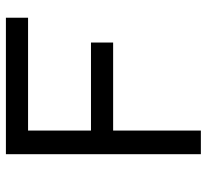

<svg xmlns="http://www.w3.org/2000/svg" viewBox="-45 -655 700 650"><g transform="rotate(-90 305.0 -330.0)"><path d="M570 -585H188V-372H486V-297H188V0H108V-660H570Z"/></g></svg>

Font: Elaine Sans
Style: Regular
Weight: 400
Designer: Wei Huang
Foundry: Wei Huang
Version: Version 2.001;December 24, 2019;FontCreator 12.0.0.2547 64-b